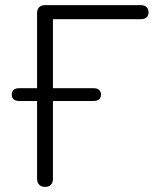

<svg xmlns="http://www.w3.org/2000/svg" viewBox="-20 -725 608 751"><path d="M125 -26V-330H55Q41 -330 33.5 -336.5Q26 -343 26 -355Q26 -367 33.5 -373.5Q41 -380 55 -380H125V-673Q125 -689 133.5 -697Q142 -705 157 -705H531Q545 -705 553 -697.5Q561 -690 561 -677Q561 -664 553 -657Q545 -650 531 -650H187V-380H346Q360 -380 367.5 -373.5Q375 -367 375 -355Q375 -343 367.5 -336.5Q360 -330 346 -330H187V-26Q187 6 156 6Q142 6 133.5 -2.5Q125 -11 125 -26Z"/></svg>

Font: SN Pro Light
Style: Regular
Weight: 300
Designer: Tobias Whetton
Foundry: Supernotes
Version: Version 1.002